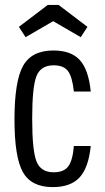

<svg xmlns="http://www.w3.org/2000/svg" viewBox="-20 -755 430 785"><path d="M351 -158H282Q277.2 -98.8 259 -74.7Q240.8 -50.6 199.4 -50.6Q146.8 -50.6 129.2 -95.1Q111.6 -139.6 111.6 -270.2Q111.6 -399.4 129.1 -443.7Q146.6 -488 199.4 -488Q240.2 -488 257.9 -464.5Q275.6 -441 282 -380.8H351Q342.2 -469.6 306.6 -509.1Q271 -548.6 198.2 -548.6Q109.4 -548.6 74.3 -485.7Q39.2 -422.8 39.2 -266.6Q39.2 -112.2 73.6 -51.1Q108 10 195.8 10Q268.8 10 305.4 -29.7Q342 -69.4 351 -158ZM175.2 -734.8 57.2 -645.2 84.6 -603 197.4 -668.4 310.2 -603 337.6 -645.2 219.6 -734.8Z"/></svg>

Font: Secuela Light
Style: Regular
Weight: 300
Designer: Fernando Haro
Foundry: deFharo
Version: Version 1.708